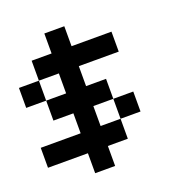

<svg xmlns="http://www.w3.org/2000/svg" viewBox="-153 -1003 1055 1130"><g transform="rotate(-20 375.0 -437.5)"><path d="M0 -125V-250H250V-375H125V-500H250V-625H125V-750H250V-875H375V-750H625V-625H375V-500H500V-375H375V-250H500V-125H375V0H250V-125ZM0 -500V-625H125V-500ZM500 -250V-375H625V-250Z"/></g></svg>

Font: Galmuri7 Regular
Style: Regular
Weight: 400
Designer: Lee Minseo (quiple)
Version: Version 2.399;hotconv 1.1.1;makeotfexe 2.6.0 DEVELOPMENT